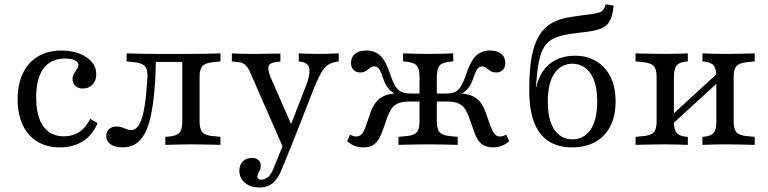

<svg xmlns="http://www.w3.org/2000/svg" viewBox="-20 -655 3470 868"><path d="M250.8 11.3Q191.9 11.3 148.8 -14.9Q105.6 -41.1 82.7 -89.9Q59.7 -138.7 59.7 -205.6Q59.7 -274.2 83.5 -323.8Q107.3 -373.4 152 -400Q196.8 -426.6 257.3 -426.6Q303.2 -426.6 338.7 -412.9Q374.2 -399.2 394.8 -375Q415.3 -350.8 415.3 -319.4Q415.3 -291.1 398.4 -273Q381.5 -254.8 354.8 -254.8Q333.9 -254.8 321 -266.5Q308.1 -278.2 308.1 -296Q308.1 -311.3 314.9 -322.6Q321.8 -333.9 328.2 -343.5Q334.7 -353.2 334.7 -362.1Q334.7 -375 317.7 -382.7Q300.8 -390.3 272.6 -390.3Q209.7 -390.3 176.6 -345.2Q143.5 -300 143.5 -214.5Q143.5 -129 175.8 -83.9Q208.1 -38.7 269.4 -38.7Q308.9 -38.7 338.7 -58.5Q368.5 -78.2 387.9 -117.7L421 -98.4Q400.8 -46.8 356.5 -17.7Q312.1 11.3 250.8 11.3Z M842.7 -2.4Q808.1 -2.4 781.5 -1.6Q754.8 -0.8 727.4 0V-36.3L746 -37.9Q779 -41.1 791.5 -55.6Q804 -70.2 804 -105.6V-206.5H882.3V-105.6Q882.3 -70.2 896 -56Q909.7 -41.9 945.2 -39.5L976.6 -36.3V0Q945.2 -0.8 914.5 -1.6Q883.9 -2.4 842.7 -2.4ZM533.9 11.3Q500 11.3 480.2 -2.4Q460.5 -16.1 460.5 -40.3Q460.5 -60.5 473.4 -71.8Q486.3 -83.1 506.5 -83.1Q520.2 -83.1 531 -79.4Q541.9 -75.8 551.6 -71.4Q561.3 -66.9 571.8 -66.9Q583.9 -66.9 595.2 -75Q606.5 -83.1 616.5 -106.9Q626.6 -130.6 634.3 -178.6Q641.9 -226.6 646.8 -307.3Q647.6 -343.5 633.5 -357.3Q619.4 -371 583.9 -374.2L552.4 -377.4V-413.7Q583.9 -412.9 614.5 -412.1Q645.2 -411.3 686.3 -411.3H687.9H842.7Q883.9 -411.3 914.5 -412.1Q945.2 -412.9 976.6 -413.7V-377.4L945.2 -374.2Q909.7 -371 896 -357.3Q882.3 -343.5 882.3 -307.3V-206.5H804V-383.9L813.7 -375H674.2L684.7 -379.8Q683.1 -287.9 675.8 -221.4Q668.5 -154.8 656.5 -109.7Q644.4 -64.5 626.6 -38.3Q608.9 -12.1 585.9 -0.4Q562.9 11.3 533.9 11.3Z M1260.5 13.7 1116.1 -316.1Q1107.3 -337.9 1098.8 -350Q1090.3 -362.1 1079.8 -367.7Q1069.4 -373.4 1051.6 -375L1028.2 -377.4V-413.7Q1046.8 -412.9 1069.8 -412.1Q1092.7 -411.3 1113.7 -411.3H1115.3H1116.1Q1140.3 -411.3 1165.3 -411.7Q1190.3 -412.1 1212.1 -412.5Q1233.9 -412.9 1247.6 -412.9V-376.6L1232.3 -375Q1200.8 -371.8 1194.8 -357.7Q1188.7 -343.5 1202.4 -307.3L1303.2 -78.2L1288.7 -75.8L1357.3 -251.6Q1375.8 -296.8 1378.6 -323Q1381.5 -349.2 1371.8 -360.9Q1362.1 -372.6 1341.1 -375.8L1330.6 -377.4V-413.7Q1351.6 -412.9 1374.6 -412.1Q1397.6 -411.3 1418.5 -411.3Q1444.4 -411.3 1467.7 -412.1Q1491.1 -412.9 1511.3 -413.7V-377.4L1497.6 -375Q1477.4 -371.8 1462.1 -361.3Q1446.8 -350.8 1432.7 -327Q1418.5 -303.2 1400.8 -259.7L1293.5 13.7ZM1152.4 192.7Q1112.1 192.7 1087.1 171.4Q1062.1 150 1062.1 116.9Q1062.1 90.3 1077.8 74.6Q1093.5 58.9 1118.5 58.9Q1137.1 58.9 1148 68.1Q1158.9 77.4 1158.9 93.5Q1158.9 104.8 1155.2 113.3Q1151.6 121.8 1147.6 128.6Q1143.5 135.5 1143.5 142.7Q1143.5 157.3 1161.3 157.3Q1178.2 157.3 1191.9 145.2Q1205.6 133.1 1215.3 108.9L1266.9 -16.9L1298.4 0.8L1252.4 113.7Q1241.1 141.1 1227 158.5Q1212.9 175.8 1194.8 184.3Q1176.6 192.7 1152.4 192.7Z M2208.9 11.3Q2187.1 11.3 2171 4Q2154.8 -3.2 2143.5 -19Q2132.3 -34.7 2123.4 -59.7L2100.8 -123.4Q2091.1 -150.8 2079 -166.5Q2066.9 -182.3 2048.8 -189.1Q2030.6 -196 2001.6 -196H1936.3V-232.3H1997.6Q2022.6 -232.3 2037.9 -239.9Q2053.2 -247.6 2064.9 -266.9Q2076.6 -286.3 2087.9 -321Q2107.3 -379 2131.9 -402.8Q2156.5 -426.6 2194.4 -426.6Q2227.4 -426.6 2246 -411.7Q2264.5 -396.8 2264.5 -371Q2264.5 -350.8 2253.2 -339.1Q2241.9 -327.4 2223.4 -327.4Q2210.5 -327.4 2202.4 -331.5Q2194.4 -335.5 2187.9 -341.1Q2181.5 -346.8 2174.6 -350.8Q2167.7 -354.8 2158.9 -354.8Q2151.6 -354.8 2145.6 -350.8Q2139.5 -346.8 2133.5 -335.9Q2127.4 -325 2121 -304.8Q2109.7 -270.2 2092.3 -251.2Q2075 -232.3 2046 -223.4L2027.4 -233.9Q2071.8 -234.7 2100.4 -226.6Q2129 -218.5 2146.8 -198.8Q2164.5 -179 2175.8 -146L2196.8 -87.1Q2206.5 -60.5 2216.1 -49.2Q2225.8 -37.9 2241.1 -37.9Q2253.2 -37.9 2268.5 -46L2282.3 -16.9Q2266.1 -2.4 2248 4.4Q2229.8 11.3 2208.9 11.3ZM1621.8 11.3Q1601.6 11.3 1583.5 4.4Q1565.3 -2.4 1549.2 -16.9L1562.9 -46Q1578.2 -37.9 1590.3 -37.9Q1605.6 -37.9 1615.7 -49.2Q1625.8 -60.5 1634.7 -87.1L1654.8 -146Q1666.9 -179 1684.7 -198.8Q1702.4 -218.5 1731 -226.6Q1759.7 -234.7 1804 -233.9L1785.5 -223.4Q1756.5 -232.3 1739.1 -251.2Q1721.8 -270.2 1710.5 -304.8Q1704 -325 1698 -335.9Q1691.9 -346.8 1685.9 -350.8Q1679.8 -354.8 1672.6 -354.8Q1663.7 -354.8 1656.9 -350.8Q1650 -346.8 1643.5 -341.1Q1637.1 -335.5 1629 -331.5Q1621 -327.4 1608.1 -327.4Q1589.5 -327.4 1578.2 -339.1Q1566.9 -350.8 1566.9 -371Q1566.9 -396.8 1585.5 -411.7Q1604 -426.6 1636.3 -426.6Q1675 -426.6 1699.6 -402.8Q1724.2 -379 1743.5 -321Q1754.8 -286.3 1766.5 -266.9Q1778.2 -247.6 1794 -239.9Q1809.7 -232.3 1833.9 -232.3H1894.4V-196H1829.8Q1801.6 -196 1783.1 -189.1Q1764.5 -182.3 1752.4 -166.5Q1740.3 -150.8 1730.6 -123.4L1708.1 -59.7Q1699.2 -34.7 1687.5 -19Q1675.8 -3.2 1660.5 4Q1645.2 11.3 1621.8 11.3ZM1876.6 -206.5V-307.3Q1876.6 -343.5 1864.1 -358.1Q1851.6 -372.6 1819.4 -375.8L1802.4 -377.4V-413.7Q1829.8 -412.9 1855.6 -412.1Q1881.5 -411.3 1915.3 -411.3Q1949.2 -411.3 1975.4 -412.1Q2001.6 -412.9 2029 -413.7V-377.4L2012.1 -375.8Q1979 -372.6 1966.9 -358.1Q1954.8 -343.5 1954.8 -307.3V-206.5ZM1915.3 -2.4Q1875 -2.4 1844.4 -1.6Q1813.7 -0.8 1781.5 0V-36.3L1813.7 -39.5Q1849.2 -41.9 1862.9 -56Q1876.6 -70.2 1876.6 -105.6V-206.5H1954.8V-105.6Q1954.8 -70.2 1968.5 -56Q1982.3 -41.9 2017.7 -39.5L2049.2 -36.3V0Q2017.7 -0.8 1987.1 -1.6Q1956.5 -2.4 1915.3 -2.4Z M2566.1 11.3Q2506.5 11.3 2462.9 -14.9Q2419.4 -41.1 2396 -98.4Q2372.6 -155.6 2372.6 -248.4Q2372.6 -322.6 2380.2 -376.6Q2387.9 -430.6 2404 -467.7Q2420.2 -504.8 2443.5 -527.4Q2463.7 -547.6 2492.7 -560.1Q2521.8 -572.6 2566.1 -579Q2580.6 -581.5 2594.4 -583.1Q2608.1 -584.7 2622.2 -587.1Q2636.3 -589.5 2652.4 -591.1Q2675.8 -594.4 2688.3 -598.4Q2700.8 -602.4 2707.3 -611.3Q2713.7 -620.2 2718.5 -635.5L2754 -629.8Q2750 -587.9 2738.7 -564.1Q2727.4 -540.3 2702.8 -528.6Q2678.2 -516.9 2633.9 -511.3Q2620.2 -509.7 2607.3 -508.1Q2594.4 -506.5 2582.3 -504.8Q2570.2 -503.2 2558.1 -501.6Q2513.7 -495.2 2485.5 -482.3Q2457.3 -469.4 2440.7 -443.5Q2424.2 -417.7 2415.7 -373.8Q2407.3 -329.8 2403.2 -261.3H2412.1L2402.4 -249.2Q2410.5 -297.6 2433.9 -332.3Q2457.3 -366.9 2494.4 -385.1Q2531.5 -403.2 2579 -403.2Q2633.1 -403.2 2674.6 -379Q2716.1 -354.8 2739.5 -308.5Q2762.9 -262.1 2762.9 -196Q2762.9 -129 2738.3 -82.7Q2713.7 -36.3 2669.8 -12.5Q2625.8 11.3 2566.1 11.3ZM2567.7 -25Q2618.5 -25 2649.2 -68.1Q2679.8 -111.3 2679.8 -196Q2679.8 -279.8 2649.2 -323.4Q2618.5 -366.9 2567.7 -366.9Q2516.9 -366.9 2486.7 -323.4Q2456.5 -279.8 2456.5 -196Q2456.5 -111.3 2486.7 -68.1Q2516.9 -25 2567.7 -25Z M3258.1 -2.4Q3227.4 -2.4 3203.6 -1.6Q3179.8 -0.8 3155.6 0V-36.3L3164.5 -37.1Q3196 -40.3 3207.3 -55.2Q3218.5 -70.2 3218.5 -105.6V-206.5H3296.8V-105.6Q3296.8 -70.2 3310.5 -56Q3324.2 -41.9 3359.7 -39.5L3391.9 -36.3V0Q3359.7 -0.8 3329 -1.6Q3298.4 -2.4 3258.1 -2.4ZM2987.1 -2.4Q2946.8 -2.4 2916.1 -1.6Q2885.5 -0.8 2853.2 0V-36.3L2885.5 -39.5Q2921 -41.9 2934.7 -56Q2948.4 -70.2 2948.4 -105.6V-307.3Q2948.4 -343.5 2934.7 -357.3Q2921 -371 2885.5 -374.2L2853.2 -377.4V-413.7Q2885.5 -412.9 2916.1 -412.1Q2946.8 -411.3 2987.1 -411.3Q3017.7 -411.3 3041.5 -412.1Q3065.3 -412.9 3089.5 -413.7V-377.4L3080.6 -376.6Q3050 -373.4 3038.3 -358.5Q3026.6 -343.5 3026.6 -307.3V-105.6Q3026.6 -70.2 3038.3 -55.2Q3050 -40.3 3080.6 -37.1L3089.5 -36.3V0Q3065.3 -0.8 3041.5 -1.6Q3017.7 -2.4 2987.1 -2.4ZM3218.5 -206.5V-307.3Q3218.5 -343.5 3206.9 -358.5Q3195.2 -373.4 3164.5 -376.6L3155.6 -377.4V-413.7Q3179.8 -412.9 3203.6 -412.1Q3227.4 -411.3 3258.1 -411.3Q3298.4 -411.3 3329 -412.1Q3359.7 -412.9 3391.9 -413.7V-377.4L3359.7 -374.2Q3324.2 -371 3310.5 -357.3Q3296.8 -343.5 3296.8 -307.3V-206.5ZM2979.8 -57.3V-100L3259.7 -356.5L3260.5 -314.5Z"/></svg>

Font: Playfair 9pt
Style: Regular
Weight: 400
Designer: Claus Eggers Sørensen
Foundry: Claus Eggers Sørensen
Version: Version 2.203